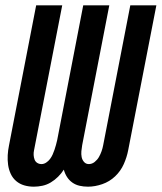

<svg xmlns="http://www.w3.org/2000/svg" viewBox="-20 -690 608 722"><path d="M107 12Q88 12 71 7Q54 2 41 -9Q28 -20 20.5 -36Q13 -52 10.5 -70Q8 -88 9 -106.5Q10 -125 14 -144L116 -670H214L108 -125Q106 -116 106.5 -107Q107 -98 110 -90Q113 -82 120 -77.5Q127 -73 136 -73Q145 -73 153.5 -78.5Q162 -84 168 -92Q174 -100 178 -109Q182 -118 185 -127Q188 -136 190.5 -145Q193 -154 195 -163L293 -670H391L289 -144Q287 -133 286 -121.5Q285 -110 287 -99.5Q289 -89 296 -81Q303 -73 314 -73Q326 -73 336 -81Q346 -89 352 -99.5Q358 -110 362 -121.5Q366 -133 368 -144L470 -670H568L462 -125Q457 -99 445.5 -73Q434 -47 413 -27Q392 -7 364.5 2.5Q337 12 311 12Q294 12 279 8.5Q264 5 252 -3.5Q240 -12 232 -24.5Q224 -37 220 -52Q211 -38 198.5 -25.5Q186 -13 171 -4Q156 5 139.5 8.5Q123 12 107 12Z"/></svg>

Font: Lode Dark
Style: Bold Italic
Weight: 700
Italic angle: -11°
Monospace: yes
Designer: Belleve Invis
Foundry: Belleve Invis
Version: Version 29.2.0; ttfautohint (v1.8.3)